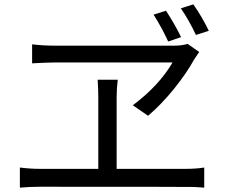

<svg xmlns="http://www.w3.org/2000/svg" viewBox="-20 -869 1040 879"><path d="M877 -709Q846 -775 808 -831L865 -849Q904 -794 936 -728ZM750 -679Q720 -744 683 -802L740 -820Q782 -755 809 -699ZM658 -339 588 -387Q708 -477 770 -583H233Q215 -583 190 -582Q165 -581 146 -580L127 -579V-666Q178 -660 229 -660H780Q812 -660 839 -668L892 -631L869 -597Q835 -535 778 -464Q721 -393 658 -339ZM915 -10Q894 -12 869.5 -13Q845 -14 162 -14Q119 -14 71 -10V-102Q119 -96 162 -96H430V-424Q430 -460 427 -504H519Q514 -463 514 -424V-96H830Q877 -96 915 -102Z"/></svg>

Font: Source Han Sans & Saira Hybrid
Style: Regular
Weight: 400
Designer: Ryoko NISHIZUKA 西塚涼子 (kana & ideographs); Paul D. Hunt (Latin, Greek & Cyrillic); Wenlong ZHANG 张文龙 (bopomofo); Sandoll 
Foundry: Adobe Systems Incorporated
Version: Version 1.00;August 2, 2021;FontCreator 13.0.0.2675 64-bit